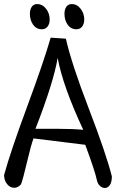

<svg xmlns="http://www.w3.org/2000/svg" viewBox="-20 -892 566 938"><path d="M227.5 -708 301.8 -703.1Q329.1 -582 414.1 -360.8Q499 -139.6 526.4 -30.3Q526.4 -2 516.6 12.2Q506.8 26.4 492.2 26.4Q479.5 26.4 468.3 16.1Q457 5.9 453.1 -12.7Q444.3 -55.7 396.5 -184.6Q195.3 -210 143.6 -215.8Q130.9 -180.7 112.3 -101.6Q93.8 -22.5 83 7.8Q68.4 25.4 49.8 25.4Q29.3 25.4 14.6 7.3Q0 -10.7 0 -37.1Q31.2 -151.4 113.3 -373Q195.3 -594.7 227.5 -708ZM261.7 -609.4Q242.2 -491.2 153.3 -262.7H262.7Q336.9 -262.7 386.7 -257.8Q286.1 -473.6 261.7 -609.4ZM161.1 -872.1Q187.5 -872.1 205.1 -849.1Q222.7 -826.2 222.7 -796.9Q222.7 -775.4 212.4 -762.2Q202.1 -749 184.6 -749Q157.2 -749 141.6 -771.5Q126 -793.9 126 -824.2Q126 -845.7 135.3 -858.9Q144.5 -872.1 161.1 -872.1ZM330.1 -872.1Q356.4 -872.1 374 -849.1Q391.6 -826.2 391.6 -796.9Q391.6 -775.4 381.3 -762.2Q371.1 -749 353.5 -749Q326.2 -749 310.5 -771.5Q294.9 -793.9 294.9 -824.2Q294.9 -845.7 304.2 -858.9Q313.5 -872.1 330.1 -872.1Z"/></svg>

Font: Neucha
Style: Regular
Weight: 400
Designer: Jovanny Lemonad
Foundry: Jovanny Lemonad
Version: Version 001.001